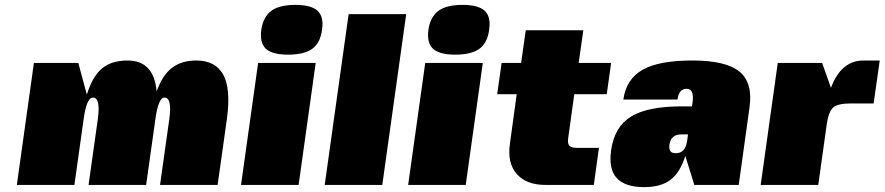

<svg xmlns="http://www.w3.org/2000/svg" viewBox="-20 -758 3626 787"><path d="M361 -358Q335 -358 323 -271L285 0H49L119 -500H301L336 -370Q358 -443 397 -476.5Q436 -510 503 -510Q611 -510 622 -383Q645 -449 684.5 -479.5Q724 -510 784 -510Q863 -510 895 -452Q927 -394 910 -270L872 0H636L674 -270Q686 -358 654 -358Q629 -358 617 -270L579 0H343L381 -270Q393 -358 361 -358Z M1204 0H968L1038 -500H1274ZM1051 -636Q1059 -689 1092 -713.5Q1125 -738 1190.5 -738Q1256 -738 1282 -713.5Q1308 -689 1300 -636Q1293 -582 1260 -558Q1227 -534 1161 -534Q1096 -534 1070 -558Q1044 -582 1051 -636Z M1311 0 1409 -700H1645L1547 0Z M1889 0H1653L1723 -500H1959ZM1736 -636Q1744 -689 1777 -713.5Q1810 -738 1875.5 -738Q1941 -738 1967 -713.5Q1993 -689 1985 -636Q1978 -582 1945 -558Q1912 -534 1846 -534Q1781 -534 1755 -558Q1729 -582 1736 -636Z M2309 -192Q2307 -178 2309.5 -169Q2312 -160 2320.5 -156Q2329 -152 2343 -152H2435L2414 0H2216Q2138 0 2098.5 -44.5Q2059 -89 2070 -168L2098 -372H2018L2036 -500H2116L2135 -634H2371L2352 -500H2485L2467 -372H2334Z M2826 0 2789 -119Q2768 -51 2728.5 -21Q2689 9 2620 9Q2543 9 2508.5 -27.5Q2474 -64 2485 -143Q2499 -239 2567 -280.5Q2635 -322 2774 -322H2816L2819 -340Q2826 -394 2794 -394Q2763 -394 2757 -350H2535Q2547 -434 2614 -472Q2681 -510 2818.5 -510Q2956 -510 3011.5 -464Q3067 -418 3052 -316L3008 0ZM2772 -207Q2730 -207 2724 -165Q2719 -130 2749 -130Q2763 -130 2772.5 -135.5Q2782 -141 2788 -152.5Q2794 -164 2797 -183L2800 -207Z M3369 -250 3334 0H3098L3168 -500H3350L3386 -398Q3428 -510 3519 -510H3586L3561 -334H3467Q3416 -334 3396.5 -318.5Q3377 -303 3369 -250Z"/></svg>

Font: Fivo Sans Modern ExtBlk
Style: Regular
Weight: 900
Designer: Alexander Slobzheninov
Foundry: Alexander Slobzheninov
Version: 1.0